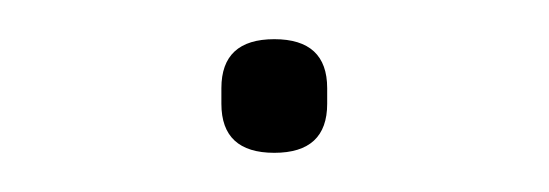

<svg xmlns="http://www.w3.org/2000/svg" viewBox="-20 -73 280 98"><path d="M93 -20V-28Q93 -53 120 -53Q147 -53 147 -28V-20Q147 5 120 5Q93 5 93 -20Z"/></svg>

Font: IBM Plex Sans Thin
Style: Regular
Weight: 100
Designer: Mike Abbink, Paul van der Laan, Pieter van Rosmalen
Foundry: Bold Monday
Version: Version 3.0